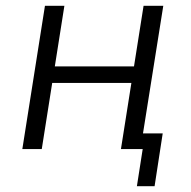

<svg xmlns="http://www.w3.org/2000/svg" viewBox="-20 -514 659 662"><path d="M452 128 472 0H397L433 -228H160L124 0H57L135 -494H202L169 -285H442L475 -494H543L473 -54H541L513 128Z"/></svg>

Font: Nunito Sans 7pt SemiCondensed Light
Style: Italic
Weight: 300
Width: 4
Italic angle: -9°
Designer: Vernon Adams
Foundry: Vernon Adams
Version: Version 3.101;gftools[0.9.27]